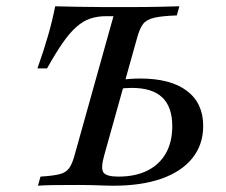

<svg xmlns="http://www.w3.org/2000/svg" viewBox="-20 -591 720 611"><path d="M100.8 0 108.9 -29Q149.2 -31.5 169.8 -36.7Q190.3 -41.9 200.4 -56.5Q210.5 -71 217.7 -98.4L341.1 -539.5H317.7Q290.3 -539.5 267.3 -531.9Q244.4 -524.2 223 -505.2Q201.6 -486.3 179.4 -454.4Q157.3 -422.6 129.8 -373.4H99.2Q119.4 -430.6 133.1 -478.2Q146.8 -525.8 155.6 -571Q188.7 -570.2 228.2 -569.4Q267.7 -568.5 310.5 -568.5Q353.2 -568.5 397.6 -568.5Q444.4 -568.5 484.7 -569.4Q525 -570.2 550.8 -571L542.7 -541.9Q496 -540.3 471.4 -534.7Q446.8 -529 435.9 -515.3Q425 -501.6 416.9 -472.6L312.1 -98.4Q300 -56.5 308.9 -42.7Q317.7 -29 356.5 -29Q411.3 -29 449.6 -48.4Q487.9 -67.7 508.1 -103.6Q528.2 -139.5 528.2 -189.5Q528.2 -250.8 496.4 -281Q464.5 -311.3 399.2 -311.3Q388.7 -311.3 377.8 -310.5Q366.9 -309.7 355.6 -307.3L362.9 -336.3Q375.8 -338.7 393.1 -339.9Q410.5 -341.1 426.6 -341.1Q522.6 -341.1 574.6 -302Q626.6 -262.9 626.6 -190.3Q626.6 -130.6 592.3 -87.9Q558.1 -45.2 494.4 -22.6Q430.6 0 341.1 0Q328.2 0 316.9 -0.4Q305.6 -0.8 293.5 -1.2Q281.5 -1.6 266.1 -2Q250.8 -2.4 229.8 -2.4Q187.1 -2.4 152.8 -2Q118.5 -1.6 100.8 0Z"/></svg>

Font: Playfair 5pt SemiExpanded Light Medium
Style: Italic
Weight: 500
Italic angle: -15.6°
Version: Version 2.001;gftools[0.9.30]